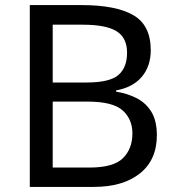

<svg xmlns="http://www.w3.org/2000/svg" viewBox="-20 -734 690 754"><path d="M301 -714Q435 -714 503.5 -674.5Q572 -635 572 -537Q572 -474 537 -432.5Q502 -391 436 -379V-374Q481 -367 517.5 -348Q554 -329 575 -294Q596 -259 596 -203Q596 -106 529.5 -53Q463 0 348 0H97V-714ZM319 -410Q411 -410 445 -439.5Q479 -469 479 -527Q479 -586 437.5 -611.5Q396 -637 305 -637H187V-410ZM187 -335V-76H331Q426 -76 463 -113Q500 -150 500 -210Q500 -266 461.5 -300.5Q423 -335 324 -335Z"/></svg>

Font: Noto Sans Gunjala Gondi
Style: Regular
Weight: 400
Designer: Ek Type
Foundry: Ek Type
Version: Version 1.004